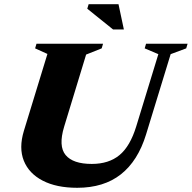

<svg xmlns="http://www.w3.org/2000/svg" viewBox="-20 -878 912 913"><path d="M285 -275.5Q257 -183 292 -140.8Q327 -98.5 416.5 -98.5Q497.5 -98.5 548.2 -140.5Q599 -182.5 628 -277.5L733 -620.5L668 -648L674.5 -670H872L865.5 -648L791.5 -620.5L674.5 -238.5Q636 -113 554.8 -49Q473.5 15 347 15Q248.5 15 183 -19Q117.5 -53 93.2 -113.8Q69 -174.5 93.5 -255.5L205.5 -621.5L147 -648L153.5 -670H470L463.5 -648L389.5 -618.5ZM569 -738H517.5L395 -836.5L401.5 -858H543.5Z"/></svg>

Font: Newsreader Text ExtraBold
Style: Italic
Weight: 800
Italic angle: -17°
Designer: Hugues Gentile
Foundry: Production Type
Version: Version 1.001